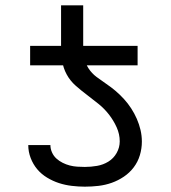

<svg xmlns="http://www.w3.org/2000/svg" viewBox="-20 -692 640 720"><path d="M93 -447V-520H209V-672H292V-520H496V-447ZM298 8Q274 8 249 5Q224 2 201 -5.5Q178 -13 156.5 -26Q135 -39 119.5 -57.5Q104 -76 95 -99.5Q86 -123 86 -148H169Q169 -134 175 -120.5Q181 -107 191.5 -97.5Q202 -88 215 -81.5Q228 -75 241.5 -71.5Q255 -68 269.5 -67Q284 -66 298 -66Q321 -66 344 -70Q367 -74 386.5 -86Q406 -98 417.5 -118.5Q429 -139 429 -162Q429 -189 417.5 -214.5Q406 -240 389 -262Q372 -284 350.5 -301.5Q329 -319 307 -335.5Q285 -352 264 -370.5Q243 -389 230 -413Q217 -437 213 -464.5Q209 -492 209 -520H292Q292 -498 296 -476Q300 -454 312 -435.5Q324 -417 342 -403.5Q360 -390 378.5 -377.5Q397 -365 413.5 -351Q430 -337 445 -320.5Q460 -304 472 -285.5Q484 -267 493 -246.5Q502 -226 507 -204.5Q512 -183 512 -161Q512 -135 504.5 -110Q497 -85 481.5 -64.5Q466 -44 444.5 -29.5Q423 -15 399 -6.5Q375 2 349.5 5Q324 8 298 8Z"/></svg>

Font: Nova
Style: Regular
Weight: 400
Monospace: yes
Designer: Belleve Invis
Foundry: Belleve Invis
Version: Version 24.1.4; ttfautohint (v1.8.4)